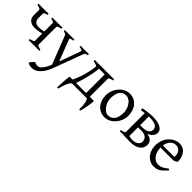

<svg xmlns="http://www.w3.org/2000/svg" viewBox="156 -1446 2668 2668"><g transform="rotate(45 1490.0 -112.5)"><path d="M279.8 0V-21Q313 -27.8 330.6 -35.9Q348.1 -43.9 348.1 -50.8V-197.8Q308.6 -188 276.9 -183.1Q245.1 -178.2 212.4 -178.2Q193.4 -178.2 171.4 -183.1Q149.4 -188 130.4 -200.7Q111.3 -213.4 98.6 -234.9Q85.9 -256.3 85.4 -290V-403.3Q85.4 -409.2 69.6 -417.7Q53.7 -426.3 17.1 -433.1V-454.1H217.3V-433.1Q200.2 -429.7 188.7 -425.8Q177.2 -421.9 170.7 -417.7Q164.1 -413.6 161.4 -409.9Q158.7 -406.2 158.7 -403.3V-315.4Q159.2 -291 165.8 -273.9Q172.4 -256.8 183.8 -245.8Q195.3 -234.9 210.7 -229.7Q226.1 -224.6 244.1 -224.6Q255.4 -224.6 266.6 -225.3Q277.8 -226.1 290 -227.5Q302.2 -229 316.4 -231.7Q330.6 -234.4 348.1 -238.3V-403.3Q348.1 -406.2 345.7 -409.9Q343.3 -413.6 336.7 -417.7Q330.1 -421.9 318.6 -425.8Q307.1 -429.7 289.6 -433.1V-454.1H489.7V-433.1Q456.5 -426.3 439 -418.2Q421.4 -410.2 421.4 -403.3V-50.8Q421.4 -44.9 437.7 -36.4Q454.1 -27.8 489.7 -21V0Z M1009.3 -433.1Q994.6 -429.7 985.4 -426.8Q976.1 -423.8 970.2 -420.2Q964.4 -416.5 961.2 -411.9Q958 -407.2 955.6 -399.9L792.5 40Q772 94.2 746.8 132.8Q721.7 171.4 694.6 196Q667.5 220.7 640.1 232.4Q612.8 244.1 588.4 244.1Q569.8 244.1 554.2 241.7Q538.6 239.3 527.3 235.6Q516.1 231.9 509.8 227.3Q503.4 222.7 503.4 218.3Q503.4 215.3 509.3 206.5Q515.1 197.8 523.9 187.3Q532.7 176.8 542.7 167Q552.7 157.2 560.5 152.3Q584 166 607.2 167Q630.4 168 648.4 161.1Q657.2 158.2 668.9 147.5Q680.7 136.7 692.6 121.1Q704.6 105.5 716.1 85.7Q727.5 65.9 736.3 44.9L750.5 11.2L590.3 -399.9Q585.9 -413.6 573.2 -420.7Q560.5 -427.7 536.1 -433.1V-454.1H724.6V-433.1Q705.6 -430.7 693.6 -428.2Q681.6 -425.8 675 -422.1Q668.5 -418.5 667.5 -413.1Q666.5 -407.7 669.4 -399.9L789.6 -88.9L902.3 -399.9Q904.8 -407.2 903.1 -412.4Q901.4 -417.5 894.8 -421.1Q888.2 -424.8 876.2 -427.5Q864.3 -430.2 846.2 -433.1V-454.1H1009.3Z M1507.3 -43.9 1520 -34.2Q1519 -17.1 1516.4 3.2Q1513.7 23.4 1510.5 44.7Q1507.3 65.9 1503.2 86.9Q1499 107.9 1494.9 126.7Q1490.7 145.5 1486.8 160.6Q1482.9 175.8 1479.5 185.5H1456.5Q1458 152.3 1455.8 119.1Q1453.6 85.9 1448.2 59.6Q1442.9 33.2 1434.8 16.6Q1426.8 0 1416.5 0H1139.2Q1128.4 0 1116.5 12.2Q1104.5 24.4 1092.5 48.1Q1080.6 71.8 1068.8 106.4Q1057.1 141.1 1047.4 185.5H1024.4Q1024.4 168.9 1025.1 148.2Q1025.9 127.4 1027.1 105.2Q1028.3 83 1029.8 60.5Q1031.2 38.1 1033 18.1Q1034.7 -2 1036.9 -18.1Q1039.1 -34.2 1041.5 -43.9H1098.6Q1118.2 -82.5 1135.3 -127.4Q1152.3 -172.4 1165.5 -219.2Q1178.7 -266.1 1187.7 -313Q1196.8 -359.9 1200.7 -403.3Q1200.7 -406.2 1194.6 -410.2Q1188.5 -414.1 1178 -418.2Q1167.5 -422.4 1153.6 -426.3Q1139.6 -430.2 1123.5 -433.1V-454.1H1505.4V-433.1Q1472.2 -426.3 1454.6 -418.2Q1437 -410.2 1437 -403.3V-43.9ZM1166 -43.9H1363.8V-410.2H1252.9Q1247.1 -363.8 1238.3 -315.4Q1229.5 -267.1 1218.3 -219.7Q1207 -172.4 1193.8 -127.4Q1180.7 -82.5 1166 -43.9Z M1927.7 -222.2Q1927.7 -260.7 1915 -295.7Q1902.3 -330.6 1882.3 -357.2Q1862.3 -383.8 1836.9 -399.4Q1811.5 -415 1786.6 -415Q1749.5 -415 1724.1 -400.9Q1698.7 -386.7 1683.3 -362.1Q1668 -337.4 1661.1 -303.7Q1654.3 -270 1654.3 -231Q1654.3 -192.4 1668 -157.5Q1681.6 -122.6 1702.4 -96.2Q1723.1 -69.8 1748 -54.4Q1772.9 -39.1 1795.4 -39.1Q1830.1 -39.1 1855 -52Q1879.9 -64.9 1896 -88.9Q1912.1 -112.8 1919.9 -146.5Q1927.7 -180.2 1927.7 -222.2ZM2003.4 -236.8Q2003.4 -204.1 1995.1 -172.9Q1986.8 -141.6 1972.2 -113.8Q1957.5 -85.9 1937 -62.3Q1916.5 -38.6 1891.8 -21.5Q1867.2 -4.4 1839.4 5.1Q1811.5 14.6 1781.7 14.6Q1735.4 14.6 1698 -2.9Q1660.6 -20.5 1634 -51.3Q1607.4 -82 1593 -124.5Q1578.6 -167 1578.6 -216.8Q1578.6 -249 1586.7 -280.3Q1594.7 -311.5 1609.1 -339.6Q1623.5 -367.7 1643.8 -391.4Q1664.1 -415 1688.7 -432.1Q1713.4 -449.2 1741.9 -459Q1770.5 -468.8 1800.8 -468.8Q1846.7 -468.8 1884 -451.2Q1921.4 -433.6 1948 -402.6Q1974.6 -371.6 1989 -329.1Q2003.4 -286.6 2003.4 -236.8Z M2231 -429.7Q2226.1 -429.7 2221.2 -429.4Q2216.3 -429.2 2210.9 -429.2V-258.8H2250Q2290 -258.8 2316.4 -266.1Q2342.8 -273.4 2357.9 -285.2Q2373 -296.9 2379.2 -312Q2385.3 -327.1 2385.3 -342.8Q2385.3 -363.3 2376.5 -379.4Q2367.7 -395.5 2348.9 -406.7Q2330.1 -418 2301 -423.8Q2272 -429.7 2231 -429.7ZM2210.9 -217.8V-52.7Q2210.9 -51.8 2211.9 -48.8Q2224.1 -42 2241.5 -39.1Q2258.8 -36.1 2275.9 -36.1Q2301.3 -36.1 2323.2 -41.7Q2345.2 -47.4 2361.6 -58.3Q2377.9 -69.3 2387.5 -85.4Q2397 -101.6 2397 -122.1Q2397 -142.1 2390.1 -159.4Q2383.3 -176.8 2369.1 -189.7Q2355 -202.6 2332.5 -210.2Q2310.1 -217.8 2278.8 -217.8ZM2477.1 -134.3Q2477.1 -103.5 2463.6 -77.9Q2450.2 -52.2 2425.3 -33.9Q2400.4 -15.6 2364.7 -5.4Q2329.1 4.9 2284.7 4.9Q2275.9 4.9 2263.4 4.6Q2251 4.4 2237.1 4.2Q2223.1 3.9 2208.3 3.4Q2193.4 2.9 2179.2 2.4Q2145.5 1.5 2108.9 0H2069.3V-21Q2102.5 -27.8 2120.1 -35.9Q2137.7 -43.9 2137.7 -50.8V-423.3Q2119.1 -420.9 2101.6 -418.5Q2084 -416 2069.8 -413.6L2065.9 -446.8Q2082 -450.7 2105 -454.6Q2127.9 -458.5 2153.6 -461.7Q2179.2 -464.8 2205.3 -466.8Q2231.4 -468.8 2252.9 -468.8Q2300.8 -468.8 2339.4 -461.2Q2377.9 -453.6 2405 -439.5Q2432.1 -425.3 2446.5 -405.5Q2460.9 -385.7 2460.9 -360.8Q2460.4 -321.3 2436 -291.5Q2411.6 -261.7 2366.7 -247.6Q2393.1 -240.7 2413.6 -231.7Q2434.1 -222.7 2448.2 -209.5Q2462.4 -196.3 2469.7 -178Q2477.1 -159.7 2477.1 -134.3Z M2760.3 -417.5Q2734.9 -417.5 2713.6 -407.7Q2692.4 -397.9 2676 -380.1Q2659.7 -362.3 2648.7 -337.6Q2637.7 -313 2633.3 -283.2H2842.3Q2853.5 -283.2 2857.2 -286.9Q2860.8 -290.5 2860.8 -300.8Q2860.8 -314 2857.2 -333.7Q2853.5 -353.5 2842.5 -372.3Q2831.5 -391.1 2811.8 -404.3Q2792 -417.5 2760.3 -417.5ZM2940.9 -272Q2932.1 -262.2 2917.5 -253.9Q2902.8 -245.6 2887.2 -239.3H2630.4Q2630.9 -201.2 2640.9 -166.7Q2650.9 -132.3 2669.7 -106.2Q2688.5 -80.1 2715.1 -64.5Q2741.7 -48.8 2774.9 -48.8Q2790 -48.8 2804.4 -50.8Q2818.8 -52.7 2835.4 -59.6Q2852.1 -66.4 2872.3 -79.6Q2892.6 -92.8 2919.9 -115.2Q2926.3 -111.8 2930.9 -105.5Q2935.5 -99.1 2938 -95.2Q2905.3 -59.6 2880.6 -37.8Q2856 -16.1 2834.2 -4.4Q2812.5 7.3 2791.3 11Q2770 14.6 2745.1 14.6Q2707.5 14.6 2673.6 -1.5Q2639.6 -17.6 2613.8 -47.1Q2587.9 -76.7 2572.5 -118.4Q2557.1 -160.2 2557.1 -211.9Q2557.1 -244.6 2564.5 -276.4Q2571.8 -308.1 2585.7 -336.4Q2599.6 -364.7 2619.6 -388.7Q2639.6 -412.6 2665 -430.2Q2675.8 -437.5 2689.2 -444.6Q2702.6 -451.7 2717.3 -457Q2731.9 -462.4 2746.3 -465.6Q2760.7 -468.8 2773.9 -468.8Q2805.7 -468.8 2830.6 -460Q2855.5 -451.2 2874 -436.3Q2892.6 -421.4 2905.3 -401.6Q2918 -381.8 2926 -359.9Q2934.1 -337.9 2937.5 -315.2Q2940.9 -292.5 2940.9 -272Z"/></g></svg>

Font: Gentium Plus
Style: Regular
Weight: 400
Designer: J. Victor Gaultney, Annie Olsen, Iska Routamaa
Foundry: SIL International
Version: Version 1.510